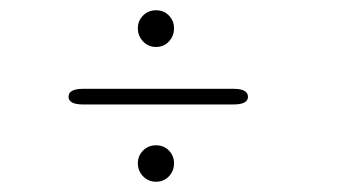

<svg xmlns="http://www.w3.org/2000/svg" viewBox="-20 -478 659 374"><path d="M113.5 -289.5Q113.5 -305 142 -305H434.5Q463 -305 463 -289.5Q463 -274.5 434.5 -274.5H142Q113.5 -274.5 113.5 -289.5ZM284 -124Q269 -124 258.8 -134.5Q248.5 -145 248.5 -160Q248.5 -174.5 258.8 -184.8Q269 -195 284 -195Q299 -195 309 -184.8Q319 -174.5 319 -160Q319 -145 309 -134.5Q299 -124 284 -124ZM284 -386.5Q269 -386.5 258.8 -397.2Q248.5 -408 248.5 -423Q248.5 -437.5 258.8 -447.8Q269 -458 284 -458Q299 -458 309 -447.8Q319 -437.5 319 -423Q319 -408 309 -397.2Q299 -386.5 284 -386.5Z"/></svg>

Font: Sono ExtraLight Monospace ExtraLight
Style: Regular
Weight: 250
Version: Version 2.112